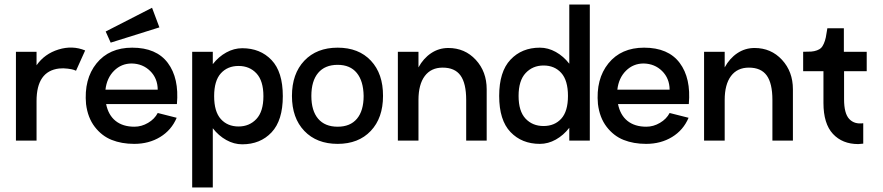

<svg xmlns="http://www.w3.org/2000/svg" viewBox="-20 -616 3866 841"><path d="M140.1 -330.1Q175.3 -380.4 236.3 -399.2Q297.4 -418 353 -395L313 -306.2Q309.6 -307.6 303.2 -310.1Q296.9 -312.5 277.3 -315.2Q257.8 -317.9 238.8 -315.9Q140.1 -304.2 140.1 -173.8V0H49.8V-389.2H140.1Z M678.2 -496.1 464.8 -429.2 442.9 -478 646 -582ZM444.8 -160.2Q454.6 -111.8 486.3 -86.4Q518.1 -61 568.8 -61Q600.1 -61 628.7 -77.9Q657.2 -94.7 670.9 -121.1L753.9 -100.1Q731 -45.9 681.6 -15.9Q632.3 14.2 567.9 14.2Q512.7 14.2 469.2 -3.2Q425.8 -20.5 395 -60.5Q364.3 -100.6 356.9 -160.2Q347.2 -269.5 402.8 -338.4Q458.5 -407.2 559.1 -407.2Q665 -407.2 715.1 -340.3Q765.1 -273.4 754.9 -160.2ZM557.1 -337.9Q511.7 -337.9 479.7 -306.2Q447.8 -274.4 441.9 -223.1H670.9Q670.4 -272.9 637.9 -304.9Q605.5 -336.9 557.1 -337.9Z M1041 -404.8Q1120.1 -404.8 1169.4 -353Q1218.8 -301.3 1218.8 -194.8Q1218.8 -88.4 1169.4 -36.1Q1120.1 16.1 1041 16.1Q1004.9 16.1 971.2 -2.7Q937.5 -21.5 912.1 -54.2V205.1H821.8V-389.2H912.1V-335Q937.5 -367.7 971.2 -386.2Q1004.9 -404.8 1041 -404.8ZM1024.9 -62Q1072.3 -62 1103 -94.7Q1133.8 -127.4 1133.8 -194.8Q1133.8 -261.7 1103.5 -294.4Q1073.2 -327.1 1024.9 -327.1Q976.6 -327.1 947.3 -294.7Q918 -262.2 918 -194.8Q918 -127 947.3 -94.5Q976.6 -62 1024.9 -62Z M1459 14.2Q1367.2 14.2 1313 -42.5Q1258.8 -99.1 1258.8 -195.8Q1258.8 -293 1313 -350.1Q1367.2 -407.2 1459 -407.2Q1551.3 -407.2 1604.7 -350.1Q1658.2 -293 1657.7 -195.8Q1657.7 -99.1 1604 -42.5Q1550.3 14.2 1459 14.2ZM1459 -61Q1514.2 -61 1543.5 -95.9Q1572.8 -130.9 1572.8 -195.8Q1571.8 -261.2 1542.7 -296.6Q1513.7 -332 1459 -332Q1403.3 -332 1373.5 -296.6Q1343.8 -261.2 1343.8 -195.8Q1343.8 -130.9 1373.5 -95.9Q1403.3 -61 1459 -61Z M1943.8 -405.8Q2016.1 -405.8 2064 -354Q2111.8 -302.2 2111.8 -225.1V0H2022V-178.2Q2022 -251 1997.1 -285.4Q1972.2 -319.8 1918.9 -319.8Q1868.2 -319.8 1840.6 -283Q1813 -246.1 1813 -178.2V-168V0H1722.7V-389.2H1813V-320.8Q1834.5 -360.4 1868.4 -383.1Q1902.3 -405.8 1943.8 -405.8Z M2473.6 -596.2H2563.5V0H2473.6V-56.2Q2448.2 -23.4 2414.6 -4.6Q2380.9 14.2 2344.7 14.2Q2265.6 14.2 2216.1 -37.6Q2166.5 -89.4 2166.5 -195.8Q2166.5 -302.2 2216.1 -354.7Q2265.6 -407.2 2344.7 -407.2Q2380.9 -407.2 2414.6 -388.4Q2448.2 -369.6 2473.6 -336.9ZM2467.8 -195.8Q2467.8 -263.7 2438.5 -296.4Q2409.2 -329.1 2360.8 -329.1Q2313.5 -329.1 2282.5 -296.1Q2251.5 -263.2 2251.5 -195.8Q2251.5 -128.9 2282 -96.4Q2312.5 -64 2360.8 -64Q2409.2 -64 2438.5 -96.2Q2467.8 -128.4 2467.8 -195.8Z M2687 -160.2Q2696.8 -111.8 2728.5 -86.4Q2760.3 -61 2811 -61Q2842.3 -61 2870.8 -77.9Q2899.4 -94.7 2913.1 -121.1L2996.1 -100.1Q2973.1 -45.9 2923.8 -15.9Q2874.5 14.2 2810.1 14.2Q2754.9 14.2 2711.4 -3.2Q2668 -20.5 2637.2 -60.5Q2606.4 -100.6 2599.1 -160.2Q2589.4 -269.5 2645 -338.4Q2700.7 -407.2 2801.3 -407.2Q2907.2 -407.2 2957.3 -340.3Q3007.3 -273.4 2997.1 -160.2ZM2799.3 -337.9Q2753.9 -337.9 2721.9 -306.2Q2689.9 -274.4 2684.1 -223.1H2913.1Q2912.6 -272.9 2880.1 -304.9Q2847.7 -336.9 2799.3 -337.9Z M3285.2 -405.8Q3357.4 -405.8 3405.3 -354Q3453.1 -302.2 3453.1 -225.1V0H3363.3V-178.2Q3363.3 -251 3338.4 -285.4Q3313.5 -319.8 3260.3 -319.8Q3209.5 -319.8 3181.9 -283Q3154.3 -246.1 3154.3 -178.2V-168V0H3064V-389.2H3154.3V-320.8Q3175.8 -360.4 3209.7 -383.1Q3243.7 -405.8 3285.2 -405.8Z M3776.4 -389.2V-304.2H3677.2V-181.2Q3677.2 -119.1 3699.7 -95Q3722.2 -70.8 3761.2 -76.2V13.2Q3745.6 15.1 3739.3 15.1Q3669.9 15.1 3628.4 -29.5Q3586.9 -74.2 3586.9 -165V-304.2H3498V-389.2Q3520 -389.2 3533.4 -390.1Q3546.9 -391.1 3558.6 -395.5Q3570.3 -399.9 3576.4 -405.8Q3582.5 -411.6 3588.4 -424.6Q3594.2 -437.5 3597.2 -452.1Q3600.1 -466.8 3604 -492.2H3676.3V-389.2Z"/></svg>

Font: Neutral Grotesk
Style: Regular
Weight: 400
Designer: Nawras Khrais
Foundry: Nawras Khrais
Version: Version 1.000;PS 001.000;hotconv 1.0.88;makeotf.lib2.5.64775